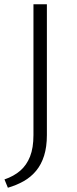

<svg xmlns="http://www.w3.org/2000/svg" viewBox="-20 -678 362 901"><path d="M137 -44V-658H200V-44Q200 11 187 52.5Q174 94 149.5 123.5Q125 153 91.5 172Q58 191 17 203L1 164Q45 149 75 123Q105 97 121 56.5Q137 16 137 -44Z"/></svg>

Font: Ysabeau Office Light
Style: Regular
Weight: 300
Designer: Christian Thalmann (Catharsis Fonts)
Version: Version 2.001;gftools[0.9.30]; featfreeze: tnum,lnum,ss02